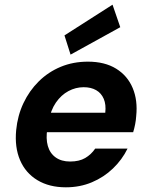

<svg xmlns="http://www.w3.org/2000/svg" viewBox="-20 -787 643 819"><path d="M261 12Q190 12 139.5 -18.5Q89 -49 65.5 -104Q42 -159 49 -232Q55 -294 80 -347Q105 -400 145.5 -440Q186 -480 239 -502Q292 -524 355 -524Q427 -524 475.5 -494Q524 -464 546 -411.5Q568 -359 561 -292Q560 -275 556.5 -257Q553 -239 548 -223H143L157 -306H429Q433 -341 422.5 -365.5Q412 -390 390 -402.5Q368 -415 337 -415Q303 -415 272 -398.5Q241 -382 218.5 -349.5Q196 -317 187 -267L182 -238Q175 -196 184 -164.5Q193 -133 217.5 -115.5Q242 -98 279 -98Q318 -98 343.5 -113Q369 -128 386 -153H524Q501 -106 462 -68.5Q423 -31 372 -9.5Q321 12 261 12ZM281 -554 255 -636 460 -767 493 -671Z"/></svg>

Font: DM Sans 12pt
Style: Bold Italic
Weight: 700
Italic angle: -10°
Version: Version 4.004;gftools[0.9.30]